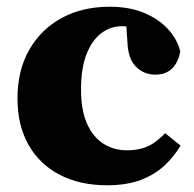

<svg xmlns="http://www.w3.org/2000/svg" viewBox="-20 -536 578 571"><path d="M298 15Q218 15 158 -16Q98 -47 65 -105Q32 -163 32 -243Q32 -327 67 -388Q102 -449 163.5 -482.5Q225 -516 306 -516Q365 -516 409 -497.5Q453 -479 480.5 -448.5Q508 -418 516 -383Q510 -350 491.5 -332Q473 -314 442 -314Q408 -314 384.5 -337.5Q361 -361 359 -410L354 -485L432 -439Q411 -447 390.5 -452.5Q370 -458 342 -458Q309 -458 281.5 -437.5Q254 -417 237.5 -375.5Q221 -334 221 -269Q221 -209 238.5 -169Q256 -129 287 -109Q318 -89 358 -89Q383 -89 403.5 -95Q424 -101 440.5 -113Q457 -125 471 -140L517 -103Q499 -72 470 -44.5Q441 -17 399 -1Q357 15 298 15Z"/></svg>

Font: Source Serif 4 ExtraBold
Style: Regular
Weight: 800
Designer: Frank Grießhammer
Foundry: Adobe Systems Incorporated
Version: Version 4.004;hotconv 1.0.116;makeotfexe 2.5.65601